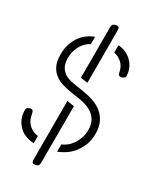

<svg xmlns="http://www.w3.org/2000/svg" viewBox="-172 -939 943 1159"><g transform="rotate(20 300.0 -360.0)"><path d="M477 -182Q470 -139 450.5 -107Q431 -75 405.5 -52.5Q380 -30 351 -17.5Q322 -5 295 0L304 -50Q320 -53 339 -62.5Q358 -72 376 -89.5Q394 -107 408 -131.5Q422 -156 428 -187Q434 -223 426 -249Q418 -275 400 -294Q382 -313 357.5 -326Q333 -339 306 -348L259 -364Q226 -375 196 -389.5Q166 -404 145 -426.5Q124 -449 115 -481Q106 -513 114 -559Q121 -599 137.5 -629.5Q154 -660 176 -681Q198 -702 223.5 -714Q249 -726 274 -730L265 -680Q251 -676 235 -666.5Q219 -657 204.5 -641Q190 -625 179 -603.5Q168 -582 163 -554Q157 -520 164 -497Q171 -474 186 -458Q201 -442 222.5 -432Q244 -422 268 -414L315 -398Q352 -386 385 -368Q418 -350 441 -324.5Q464 -299 474.5 -264Q485 -229 477 -182ZM297 -293 228 95Q226 108 219 114Q212 120 199 120Q186 120 181 114Q176 108 178 95L249 -309ZM325 -453 278 -469 339 -815Q341 -828 348 -834Q355 -840 368 -840Q381 -840 386 -834Q391 -828 389 -815ZM154 -50 145 0Q120 -5 96 -18Q72 -31 54.5 -53Q37 -75 28.5 -105Q20 -135 27 -173Q29 -183 37.5 -186.5Q46 -190 55 -190Q68 -190 71.5 -183.5Q75 -177 75 -161Q75 -113 100.5 -84Q126 -55 154 -50ZM424 -730Q447 -726 469 -712Q491 -698 507 -677Q523 -656 530.5 -629Q538 -602 533 -570Q531 -562 522 -558.5Q513 -555 505 -555Q493 -555 488.5 -561.5Q484 -568 485 -582Q484 -622 461 -647.5Q438 -673 415 -680Z"/></g></svg>

Font: Maple Mono Thin
Style: Italic
Weight: 250
Italic angle: -10°
Monospace: yes
Designer: subframe7536
Version: Version 7.000